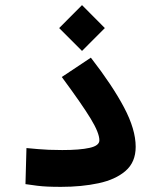

<svg xmlns="http://www.w3.org/2000/svg" viewBox="-20 -727 626 751"><path d="M218.8 3.9Q188.5 3.9 167 2.9Q145.5 2 125.5 -0.5Q105.5 -2.9 79.6 -6.8L83.5 -147.9Q108.9 -145.5 128.7 -143.8Q148.4 -142.1 170.7 -141.1Q192.9 -140.1 223.6 -140.1Q292.5 -140.1 330.6 -148.7Q368.7 -157.2 368.7 -178.2Q368.7 -207 334.7 -262.9Q300.8 -318.8 221.7 -425.8L335.4 -501.5Q419.9 -392.6 465.3 -306.6Q510.7 -220.7 510.7 -152.8Q510.7 -92.8 471.2 -58.6Q431.6 -24.4 365.5 -10.3Q299.3 3.9 218.8 3.9ZM300.8 -527.8 211.4 -617.2 300.8 -707 390.1 -617.2Z"/></svg>

Font: Cascadia Code NF
Style: Bold
Weight: 700
Monospace: yes
Designer: Aaron Bell
Foundry: Saja Typeworks
Version: Version 2404.023; ttfautohint (v1.8.4)